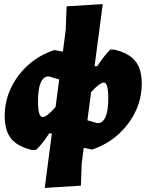

<svg xmlns="http://www.w3.org/2000/svg" viewBox="-20 -724 717 940"><path d="M135 10Q65 -7 34 -46Q3 -85 3 -156Q3 -264 70 -353.5Q137 -443 246 -479L288 -471L302 -580L306 -693L483 -704L443 -400H456Q494 -457 520 -481H540Q611 -464 642.5 -425Q674 -386 674 -315Q674 -207 606.5 -117.5Q539 -28 431 8L390 0L380 76L376 185L199 196L234 -71H221Q185 -16 156 10ZM166 -227Q166 -151 189 -151Q209 -151 252 -200L270 -335L219 -350Q166 -350 166 -227ZM489 -320Q469 -320 426 -273L408 -135L457 -121Q510 -121 510 -243Q510 -320 489 -320Z"/></svg>

Font: Alegreya Sans SC Black
Style: Italic
Weight: 900
Italic angle: -7°
Designer: Juan Pablo del Peral
Foundry: Huerta Tipografica
Version: Version 2.007